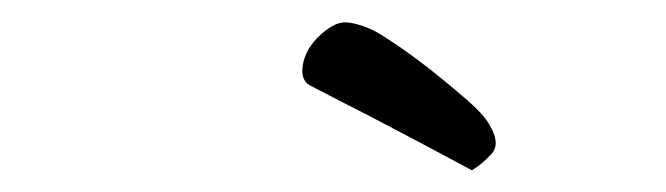

<svg xmlns="http://www.w3.org/2000/svg" viewBox="-20 -704 607 175"><path d="M321.3 -675.8Q327.1 -672.9 342.3 -662.6Q357.4 -652.3 374 -639.2Q390.6 -626 405.8 -612.8Q420.9 -599.6 425.8 -590.8Q436.5 -573.2 428.2 -564Q419.9 -554.7 410.2 -548.8Q368.2 -571.3 340.3 -585.9Q312.5 -600.6 294.9 -609.4Q274.4 -620.1 262.7 -626Q253.9 -630.9 255.9 -644Q257.8 -657.2 268.6 -668.9Q284.2 -684.6 295.9 -683.6Q307.6 -682.6 321.3 -675.8Z"/></svg>

Font: Satisfy
Style: Regular
Weight: 400
Designer: Font Diner, Inc
Foundry: Font Diner, Inc
Version: Version 1.001